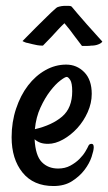

<svg xmlns="http://www.w3.org/2000/svg" viewBox="-20 -622 368 653"><path d="M162.1 10.7Q93.8 10.7 56.6 -35.2Q19.5 -81.1 19.5 -155.3Q19.5 -207 34.7 -252.4Q49.8 -297.9 75.2 -331.1Q100.6 -364.3 134.3 -383.3Q168 -402.3 205.1 -402.3Q241.2 -402.3 266.6 -376.5Q292 -350.6 292 -302.7Q292 -271.5 278.3 -240.7Q264.6 -210 242.7 -186Q220.7 -162.1 194.3 -147.5Q168 -132.8 143.6 -132.8Q127.9 -132.8 117.2 -136.7Q106.4 -140.6 97.7 -148.4Q100.6 -92.8 122.1 -70.8Q143.6 -48.8 177.7 -48.8Q201.2 -48.8 219.2 -58.6Q237.3 -68.4 250 -81.1Q262.7 -93.8 270.5 -106.9Q278.3 -120.1 281.2 -127Q284.2 -132.8 291.5 -132.8Q298.8 -132.8 298.8 -121.1Q298.8 -110.4 291.5 -88.4Q284.2 -66.4 267.6 -44.4Q251 -22.5 225.1 -5.9Q199.2 10.7 162.1 10.7ZM207 -360.4Q201.2 -360.4 185.1 -348.1Q168.9 -335.9 150.9 -312.5Q132.8 -289.1 117.7 -256.3Q102.5 -223.6 98.6 -182.6Q157.2 -196.3 191.4 -225.6Q225.6 -254.9 225.6 -311.5Q225.6 -339.8 218.8 -350.1Q211.9 -360.4 207 -360.4ZM170.9 -594.7Q173.8 -597.7 181.6 -599.6Q189.5 -601.6 198.2 -602.1Q207 -602.5 214.4 -602.1Q221.7 -601.6 223.6 -599.6Q230.5 -590.8 244.1 -575.2Q255.9 -561.5 275.9 -538.6Q295.9 -515.6 328.1 -480.5Q324.2 -474.6 313.5 -470.7Q308.6 -468.8 302.7 -467.8Q296.9 -466.8 290 -466.8Q284.2 -465.8 275.9 -465.8Q267.6 -465.8 258.8 -465.8Q246.1 -482.4 235.4 -496.6Q224.6 -510.7 216.8 -521.5Q207 -533.2 199.2 -543Q189.5 -534.2 178.7 -522.5Q168.9 -511.7 155.8 -497.6Q142.6 -483.4 126 -466.8Q115.2 -466.8 106.9 -468.3Q98.6 -469.7 90.8 -471.7Q82 -473.6 75.2 -475.6Q68.4 -476.6 64.5 -478.5Q55.7 -482.4 56.6 -482.4Q107.4 -534.2 138.7 -564.5Q156.2 -582 170.9 -594.7Z"/></svg>

Font: Rancho
Style: Regular
Weight: 400
Designer: Font Diner, Inc
Foundry: Font Diner, Inc
Version: Version 1.000